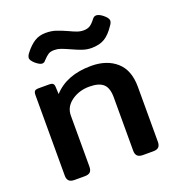

<svg xmlns="http://www.w3.org/2000/svg" viewBox="-131 -829 865 936"><g transform="rotate(-20 301.5 -361.0)"><path d="M297 -605Q268 -618 252.5 -623.5Q237 -629 220 -629Q200 -629 189 -622Q178 -615 161 -597Q154 -587 143 -587Q130 -587 108 -606Q90 -623 90 -634Q90 -645 101 -659Q125 -690 150 -706Q175 -722 209 -722Q238 -722 261 -714.5Q284 -707 315 -693Q338 -682 354.5 -676Q371 -670 388 -670Q408 -670 421 -678Q434 -686 450 -707Q458 -718 470 -718Q484 -718 504 -702Q526 -684 526 -671Q526 -660 516 -647Q491 -609 464 -592.5Q437 -576 395 -576Q372 -576 349.5 -583.5Q327 -591 297 -605ZM59 -36V-453Q59 -468 64 -474Q69 -480 85 -480H142Q164 -480 165 -460L167 -420Q235 -495 362 -495Q443 -495 492.5 -451.5Q542 -408 542 -321V-36Q542 -18 533.5 -9Q525 0 505 0H452Q432 0 423 -9Q414 -18 414 -36V-313Q414 -362 391.5 -382.5Q369 -403 319 -403Q266 -403 226.5 -374.5Q187 -346 187 -301V-36Q187 -18 178.5 -9Q170 0 149 0H97Q77 0 68 -9Q59 -18 59 -36Z"/></g></svg>

Font: Mitr
Style: Regular
Weight: 400
Designer: Thanarat Vachiruckul
Foundry: Cadson Demak
Version: Version 1.002